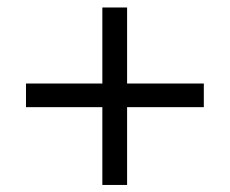

<svg xmlns="http://www.w3.org/2000/svg" viewBox="-20 -622 626 523"><path d="M258.8 -118.2V-330.1H50.8V-394.5H258.8V-601.6H326.2V-394.5H535.2V-330.1H326.2V-118.2Z"/></svg>

Font: Min Sans
Style: Regular
Weight: 400
Designer: Jinseong-Kim, NotoSansCJK, Nunito
Foundry: Jinseong-Kim
Version: Version 1.400;Glyphs 3.1.2 (3151)